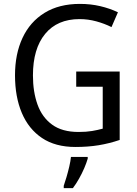

<svg xmlns="http://www.w3.org/2000/svg" viewBox="-20 -744 701 985"><path d="M371 -377H594V-26Q541 -8 486.5 1Q432 10 367 10Q264 10 195.5 -36Q127 -82 92 -164.5Q57 -247 57 -358Q57 -467 95.5 -549.5Q134 -632 208.5 -678Q283 -724 390 -724Q445 -724 494 -712.5Q543 -701 585 -681L552 -605Q516 -623 474 -634.5Q432 -646 388 -646Q274 -646 211.5 -570Q149 -494 149 -357Q149 -273 172.5 -207.5Q196 -142 247.5 -104.5Q299 -67 383 -67Q423 -67 452.5 -72Q482 -77 507 -84V-299H371ZM430 70Q424 91 412.5 118Q401 145 385.5 172.5Q370 200 354 221H307V209Q313 192 321 165Q329 138 335.5 110Q342 82 344 61H430Z"/></svg>

Font: Noto Sans Myanmar SemiCondensed
Style: Regular
Weight: 400
Width: 4
Designer: Monotype Design Team
Foundry: Monotype Imaging Inc.
Version: Version 2.107; ttfautohint (v1.8.4.7-5d5b)